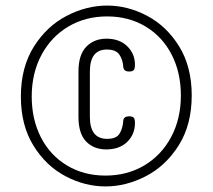

<svg xmlns="http://www.w3.org/2000/svg" viewBox="-20 -705 764 690"><path d="M365 -685Q439 -685 509 -648Q579 -611 624 -538Q669 -465 669 -362Q669 -257 622.5 -183Q576 -109 504.5 -72Q433 -35 359 -35Q285 -35 215 -72Q145 -109 100 -182Q55 -255 55 -358Q55 -463 101.5 -537Q148 -611 219.5 -648Q291 -685 365 -685ZM365 -646Q287 -646 225.5 -609.5Q164 -573 129 -507.5Q94 -442 94 -358Q94 -276 127 -211.5Q160 -147 220.5 -110.5Q281 -74 359 -74Q437 -74 498.5 -110.5Q560 -147 595 -212.5Q630 -278 630 -362Q630 -444 597 -508.5Q564 -573 503.5 -609.5Q443 -646 365 -646ZM364 -527Q303 -527 303 -448V-285Q303 -206 365 -206Q398 -206 409.5 -224.5Q421 -243 423 -271V-272Q425 -287 444 -287Q456 -287 460.5 -282Q465 -277 465 -263Q465 -222 437 -195Q409 -168 362 -168Q317 -168 289.5 -196.5Q262 -225 262 -285V-448Q262 -508 290 -537Q318 -566 363 -566Q409 -566 437 -539Q465 -512 465 -472Q465 -458 460.5 -453Q456 -448 444 -448Q425 -448 423 -464Q422 -489 409.5 -508Q397 -527 364 -527Z"/></svg>

Font: Dosis
Style: Regular
Weight: 400
Designer: Edgar Tolentino, Pablo Impallari, Igino Marini
Foundry: Edgar Tolentino, Pablo Impallari, Igino Marini
Version: Version 1.007;Glyphs 3.1.1 (3134)